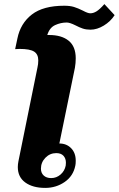

<svg xmlns="http://www.w3.org/2000/svg" viewBox="-20 -908 580 938"><path d="M67 -92Q67 -105 70 -120L163 -578Q167 -595 167 -613Q167 -643 146.5 -656Q126 -669 76 -669L54 -668L65 -720Q80 -794 135.5 -837Q191 -880 294 -880Q322 -880 341.5 -874Q361 -868 385 -856Q409 -843 421 -843Q436 -843 451.5 -852.5Q467 -862 490 -888L540 -834Q520 -803 487 -783Q454 -763 422 -763Q401 -763 384.5 -768.5Q368 -774 349 -784Q321 -798 306 -798Q277 -798 249.5 -785.5Q222 -773 211 -737H220Q281 -737 315.5 -709Q350 -681 350 -623Q350 -600 346 -577L270 -207Q305 -207 327.5 -184Q350 -161 350 -123Q350 -107 348 -99Q338 -48 296 -19Q254 10 201 10Q140 10 103.5 -16.5Q67 -43 67 -92ZM301 -99Q302 -104 302 -113Q302 -134 290 -147Q278 -160 255 -160Q224 -160 202 -137.5Q180 -115 180 -84Q180 -63 193.5 -50.5Q207 -38 230 -38Q256 -38 276 -55.5Q296 -73 301 -99Z"/></svg>

Font: Taviraj ExtraBold
Style: Italic
Weight: 800
Italic angle: -12°
Designer: Katatrad Team
Foundry: CadsonDemak
Version: Version 1.001